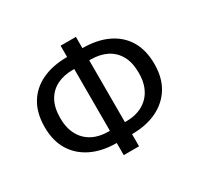

<svg xmlns="http://www.w3.org/2000/svg" viewBox="-158 -931 1197 1152"><g transform="rotate(-30 441.0 -355.0)"><path d="M388 24V-81L415 -60H390Q289 -60 215.5 -95.5Q142 -131 101.5 -197Q61 -263 61 -358Q61 -454 100.5 -520Q140 -586 213.5 -621Q287 -656 390 -656H415L388 -634V-734H494V-634L467 -656H492Q595 -656 668.5 -621Q742 -586 781.5 -520Q821 -454 821 -358Q821 -263 780.5 -197Q740 -131 666.5 -95.5Q593 -60 492 -60H467L494 -81V24ZM389 -122V-594L412 -572H378Q316 -572 269 -548.5Q222 -525 195.5 -478Q169 -431 169 -358Q169 -305 184.5 -265Q200 -225 228 -198Q256 -171 294.5 -157.5Q333 -144 378 -144H412ZM493 -122 470 -144H504Q549 -144 587 -157.5Q625 -171 653.5 -198Q682 -225 697.5 -265Q713 -305 713 -358Q713 -431 686.5 -478Q660 -525 613 -548.5Q566 -572 504 -572H470L493 -594Z"/></g></svg>

Font: Nunito Sans 11pt SemiBold
Style: Regular
Weight: 600
Version: Version 3.101;gftools[0.9.27]